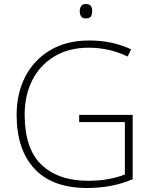

<svg xmlns="http://www.w3.org/2000/svg" viewBox="-20 -1021 762 958"><path d="M375 -448H642V-127Q592 -105 534.5 -94Q477 -83 414 -83Q242 -83 152.5 -178.5Q63 -274 63 -448Q63 -555 106 -638.5Q149 -722 230.5 -770.5Q312 -819 425 -819Q483 -819 535 -808Q587 -797 634 -775L617 -739Q569 -762 520.5 -772.5Q472 -783 424 -783Q324 -783 252 -740Q180 -697 141.5 -621.5Q103 -546 103 -449Q103 -279 187 -199Q271 -119 420 -119Q476 -119 521 -127.5Q566 -136 603 -150V-412H375ZM408 -1001Q427 -1001 433.5 -991Q440 -981 440 -965Q440 -949 433.5 -939Q427 -929 408 -929Q392 -929 385 -939Q378 -949 378 -965Q378 -981 385 -991Q392 -1001 408 -1001Z"/></svg>

Font: Noto Sans Kannada UI ExtraLight
Style: Regular
Weight: 200
Designer: Jelle Bosma - Monotype Design Team
Foundry: Monotype Imaging Inc.
Version: Version 2.005; ttfautohint (v1.8.4.7-5d5b)